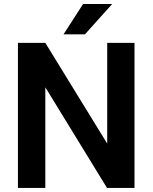

<svg xmlns="http://www.w3.org/2000/svg" viewBox="-20 -921 748 941"><path d="M639.2 -710.9V0H504.4L202.1 -493.2V0H67.9V-710.9H202.1L505.4 -217.3V-710.9ZM291.5 -752.9 387.2 -901.4H529.8L396.5 -752.9Z"/></svg>

Font: Roboto SemiBold
Style: Regular
Weight: 600
Designer: Christian Robertson
Foundry: Google
Version: Version 3.009; 2024